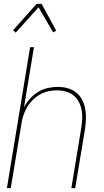

<svg xmlns="http://www.w3.org/2000/svg" viewBox="-20 -981 540 1001"><path d="M16 0 137 -735H157L105 -421Q117 -445 136.5 -466.5Q156 -488 179 -502Q202 -516 228.5 -522Q255 -528 281 -528Q308 -528 333 -521Q358 -514 377.5 -498.5Q397 -483 408.5 -460.5Q420 -438 424.5 -412.5Q429 -387 428 -360.5Q427 -334 423 -307L372 0H352L403 -310Q407 -334 408.5 -358Q410 -382 406 -405Q402 -428 391.5 -448.5Q381 -469 364 -483Q347 -497 324 -503.5Q301 -510 277 -510Q255 -510 231.5 -505Q208 -500 187.5 -488Q167 -476 149.5 -458.5Q132 -441 120 -420Q108 -399 101 -376.5Q94 -354 91 -331L36 0ZM62 -811 48 -823 171 -961H197L273 -821L257 -812L181 -943Z"/></svg>

Font: Iosevka Thin Oblique
Style: Regular
Weight: 100
Italic angle: -9°
Monospace: yes
Designer: Belleve Invis
Foundry: Belleve Invis
Version: Version 32.5.0; ttfautohint (v1.8.4)